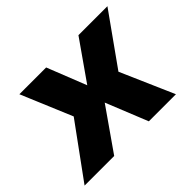

<svg xmlns="http://www.w3.org/2000/svg" viewBox="-149 -679 862 862"><g transform="rotate(-45 282.0 -248.5)"><path d="M214 -497 316 -239 149 0H-39L146 -254L44 -497ZM388 -309 373 -203H191L205 -309ZM603 -497 430 -254 541 0H369L260 -270L419 -497Z"/></g></svg>

Font: Exo 2 ExtraBold
Style: Italic
Weight: 800
Italic angle: -8°
Designer: Natanael Gama
Foundry: Natanael Gama
Version: Version 2.010